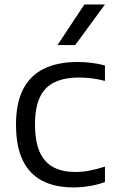

<svg xmlns="http://www.w3.org/2000/svg" viewBox="-20 -828 512 858"><path d="M307.5 9.5Q225.5 9.5 168.2 -20.5Q111 -50.5 81.2 -112.5Q51.5 -174.5 51.5 -271Q51.5 -367 83.2 -429Q115 -491 176.5 -521Q238 -551 327 -551Q358.5 -551 390 -547Q421.5 -543 449 -535.5V-466.5Q420 -474 392 -477.8Q364 -481.5 334.5 -481.5Q268 -481.5 224 -460.5Q180 -439.5 158.2 -393.5Q136.5 -347.5 136.5 -272.5Q136.5 -196 157.2 -149.2Q178 -102.5 218.2 -81Q258.5 -59.5 317.5 -59.5Q346.5 -59.5 378 -65.2Q409.5 -71 449 -83.5V-14.5Q416 -2.5 380 3.5Q344 9.5 307.5 9.5ZM237 -626.5 357 -808H449L316 -626.5Z"/></svg>

Font: Encode Sans SemiExpanded
Style: Regular
Weight: 400
Width: 6
Designer: Multiple Designers
Foundry: Impallari Type
Version: Version 3.002